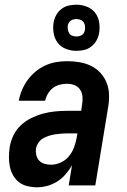

<svg xmlns="http://www.w3.org/2000/svg" viewBox="-20 -788 540 816"><path d="M137 8Q116 8 96 3Q76 -2 61 -13.5Q46 -25 36 -42.5Q26 -60 22 -79.5Q18 -99 18 -119.5Q18 -140 21 -161Q25 -187 36.5 -211.5Q48 -236 68 -255Q88 -274 112.5 -286Q137 -298 162.5 -305Q188 -312 214 -314.5Q240 -317 265 -317H325L329 -345Q332 -361 330.5 -377.5Q329 -394 320.5 -407Q312 -420 297 -426Q282 -432 265 -432Q250 -432 234 -428Q218 -424 205 -414Q192 -404 183.5 -389.5Q175 -375 172 -360H60Q64 -383 73.5 -405.5Q83 -428 97.5 -448Q112 -468 131.5 -484Q151 -500 173 -510Q195 -520 218.5 -524Q242 -528 265 -528Q292 -528 318.5 -523.5Q345 -519 368 -507.5Q391 -496 408 -477Q425 -458 434 -434Q443 -410 443.5 -383Q444 -356 439 -329L385 0H272L286 -85Q274 -65 258.5 -47Q243 -29 223 -16.5Q203 -4 181 2Q159 8 137 8ZM197 -88Q218 -88 238.5 -97.5Q259 -107 273 -124Q287 -141 294.5 -161.5Q302 -182 306 -203L309 -221H265Q253 -221 240 -220Q227 -219 214 -217Q201 -215 188.5 -211Q176 -207 164 -200.5Q152 -194 144 -182.5Q136 -171 133 -159Q131 -144 134 -130Q137 -116 146 -106Q155 -96 169 -92Q183 -88 197 -88ZM305 -572Q281 -572 259.5 -580.5Q238 -589 225 -606.5Q212 -624 208 -647Q204 -670 208 -694Q211 -710 219.5 -725Q228 -740 242 -750.5Q256 -761 272.5 -764.5Q289 -768 305 -768Q328 -768 349.5 -759.5Q371 -751 384.5 -733.5Q398 -716 401.5 -693Q405 -670 401 -646Q398 -630 389.5 -615Q381 -600 367 -589.5Q353 -579 337 -575.5Q321 -572 305 -572ZM305 -633Q311 -633 317 -634.5Q323 -636 328.5 -639.5Q334 -643 337 -649Q340 -655 341 -661Q342 -670 341 -678.5Q340 -687 335 -694Q330 -701 321.5 -704Q313 -707 305 -707Q299 -707 292.5 -705.5Q286 -704 281 -700.5Q276 -697 272.5 -691Q269 -685 268 -679Q267 -670 268.5 -661.5Q270 -653 274.5 -646Q279 -639 287.5 -636Q296 -633 305 -633Z"/></svg>

Font: Iosevka SS04
Style: Bold Italic
Weight: 700
Italic angle: -9°
Monospace: yes
Designer: Belleve Invis
Foundry: Belleve Invis
Version: Version 19.0.0; ttfautohint (v1.8.4)